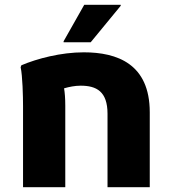

<svg xmlns="http://www.w3.org/2000/svg" viewBox="-20 -780 716 800"><path d="M483 -756V-760H331L245 -608V-604H358ZM329 -562C234 -562 135 -536 69 -508L66 -500C74 -464 76 -378 76 -338V0H252V-340C252 -370 250 -394 247 -412C268 -418 292 -423 316 -423C382 -423 428 -399 428 -306V0H604V-312C604 -514 468 -562 329 -562Z"/></svg>

Font: Kufam Arabic Latin Roman Bold
Style: Regular
Weight: 700
Designer: Wael Morcos & Artur Schmal
Version: Version 1.200;PS 001.200;hotconv 1.0.88;makeotf.lib2.5.64775